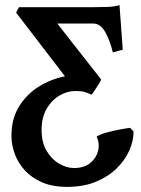

<svg xmlns="http://www.w3.org/2000/svg" viewBox="-20 -482 546 746"><path d="M24.4 46.9Q24.4 -20.5 54.2 -68.6Q84 -116.7 131.6 -146Q179.2 -175.3 232.4 -185.5L42.5 -433.1L53.7 -454.1H343.8Q376 -454.1 399.7 -455.1Q423.3 -456.1 444.3 -461.9L457 -289.1L418.5 -278.3Q407.7 -323.2 389.2 -356.9Q370.6 -390.6 341.8 -390.6H202.6L373 -173.3Q371.6 -168 363 -154.3Q354.5 -140.6 346.2 -128.4Q337.9 -116.2 335.4 -114.3Q317.9 -122.1 306.6 -125.2Q295.4 -128.4 272.5 -128.4Q241.2 -128.4 211.2 -110.8Q181.2 -93.3 161.4 -59.6Q141.6 -25.9 141.6 22.9Q141.6 71.8 161.4 104.7Q181.2 137.7 210.2 154.3Q239.3 170.9 267.6 170.9Q305.7 170.9 329.6 152.1Q353.5 133.3 360.8 105Q368.2 76.7 355.5 48.8Q368.7 40 393.3 33.2Q418 26.4 443.8 21.5Q469.7 16.6 485.8 14.6L499 29.3Q499 65.4 482.2 103.3Q465.3 141.1 432.4 173.1Q399.4 205.1 351.6 224.6Q303.7 244.1 241.2 244.1Q183.6 244.1 142.6 226.1Q101.6 208 75.4 178.7Q49.3 149.4 36.9 114.7Q24.4 80.1 24.4 46.9Z"/></svg>

Font: Gentium Book Plus
Style: Bold
Weight: 700
Designer: Victor Gaultney, Annie Olsen, Iska Routamaa, Becca Hirsbrunner
Foundry: SIL International
Version: Version 6.101